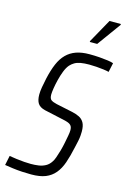

<svg xmlns="http://www.w3.org/2000/svg" viewBox="-140 -959 687 1030"><g transform="rotate(15 203.0 -444.0)"><path d="M142 8Q118 8 91 6.5Q64 5 38.5 1.5Q13 -2 -6 -5L5 -58Q23 -55 45 -52Q67 -49 88.5 -47.5Q110 -46 125 -46Q148 -46 168.5 -49Q189 -52 206.5 -61.5Q224 -71 236 -90Q242 -98 248.5 -116Q255 -134 261.5 -157Q268 -180 272.5 -203Q277 -226 280.5 -245Q284 -264 284 -275Q284 -291 278 -299.5Q272 -308 259 -313Q246 -318 225 -322L125 -344Q96 -351 84.5 -368.5Q73 -386 73 -418Q73 -436 77 -459Q81 -482 87 -510Q98 -559 113 -594Q128 -629 150.5 -651.5Q173 -674 204 -685Q235 -696 278 -696Q307 -696 333.5 -694Q360 -692 381 -689Q402 -686 412 -682L401 -631Q390 -634 371 -636.5Q352 -639 331 -640.5Q310 -642 291 -642Q264 -642 244 -638.5Q224 -635 210.5 -627Q197 -619 187 -608Q174 -593 164.5 -568.5Q155 -544 148.5 -517.5Q142 -491 138.5 -468.5Q135 -446 135 -434Q135 -412 145 -404.5Q155 -397 177 -392L267 -373Q290 -368 307.5 -359.5Q325 -351 335 -333.5Q345 -316 345 -284Q345 -275 344 -261.5Q343 -248 339.5 -231Q336 -214 331 -193Q320 -142 307 -104.5Q294 -67 273 -42Q252 -17 221 -4.5Q190 8 142 8ZM262 -760V-765L335 -896H398V-891L303 -760Z"/></g></svg>

Font: Saira Condensed Light
Style: Italic
Weight: 300
Width: 3
Italic angle: -12°
Designer: Hector Gatti with collaboration of the Omnibus-Type team
Foundry: Omnibus-Type
Version: Version 1.101